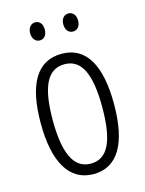

<svg xmlns="http://www.w3.org/2000/svg" viewBox="-110 -867 644 851"><g transform="rotate(-15 212.0 -441.5)"><path d="M102 -759C102 -733 116 -717 136 -717C155 -717 169 -732 169 -759C169 -785 155 -800 136 -800C116 -800 102 -784 102 -759ZM254 -759C254 -733 268 -717 288 -717C308 -717 322 -732 322 -759C322 -785 307 -800 288 -800C269 -800 254 -785 254 -759ZM380 -360C380 -536 326 -635 213 -635C98 -635 44 -538 44 -361C44 -184 101 -83 213 -83C326 -83 380 -183 380 -360ZM99 -361C99 -509 132 -587 213 -587C294 -587 326 -506 326 -360C326 -205 291 -131 213 -131C134 -131 99 -210 99 -361Z"/></g></svg>

Font: Noto Sans Kannada UI ExtraCondensed Light
Style: Regular
Weight: 300
Width: 2
Designer: Jelle Bosma - Monotype Design Team
Foundry: Monotype Imaging Inc.
Version: Version 2.005